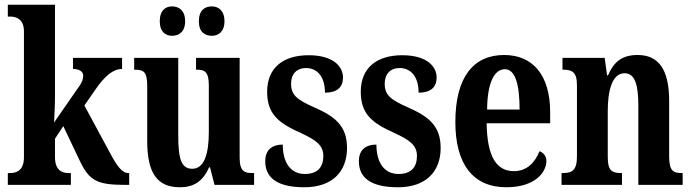

<svg xmlns="http://www.w3.org/2000/svg" viewBox="-20 -780 2921 810"><path d="M13 0H279V-50H268C247 -50 212 -58 212 -116V-195L247 -248L315 -105C357 -15 391 0 513 0H525V-50H521C495 -50 473 -80 444 -135L336 -335L381 -400C422 -460 457 -489 495 -489V-536H288V-489C315 -489 331 -478 331 -461C331 -451 329 -434 307 -406L208 -263C209 -273 212 -342 212 -377V-760H13V-710H24C45 -710 81 -702 81 -648V-116C81 -58 46 -50 24 -50H13Z M874 -629C900 -629 927 -645 927 -690C927 -737 900 -753 874 -753C844 -753 819 -737 819 -690C819 -645 844 -629 874 -629ZM706 -629C734 -629 761 -645 761 -690C761 -737 734 -753 706 -753C679 -753 654 -737 654 -690C654 -645 679 -629 706 -629ZM739 10C796 10 836 -14 862 -74H866L885 0H1052V-50H1045C1014 -50 991 -55 991 -114V-536H807V-486H810C841 -486 861 -480 861 -420V-224C861 -129 841 -68 791 -68C744 -68 732 -112 732 -208V-536H546V-486H549C589 -486 601 -474 601 -417V-187C601 -51 642 10 739 10Z M1264 10C1381 10 1444 -55 1444 -156C1444 -250 1392 -289 1306 -327C1231 -360 1208 -380 1208 -427C1208 -468 1232 -493 1271 -493C1318 -493 1351 -457 1351 -389C1402 -389 1427 -412 1427 -453C1427 -501 1384 -547 1282 -547C1177 -547 1107 -496 1107 -393C1107 -301 1152 -262 1249 -219C1316 -188 1344 -166 1344 -122C1344 -76 1321 -46 1266 -46C1209 -46 1173 -90 1173 -170C1133 -170 1099 -152 1099 -100C1099 -33 1145 10 1264 10Z M1659 10C1776 10 1839 -55 1839 -156C1839 -250 1787 -289 1701 -327C1626 -360 1603 -380 1603 -427C1603 -468 1627 -493 1666 -493C1713 -493 1746 -457 1746 -389C1797 -389 1822 -412 1822 -453C1822 -501 1779 -547 1677 -547C1572 -547 1502 -496 1502 -393C1502 -301 1547 -262 1644 -219C1711 -188 1739 -166 1739 -122C1739 -76 1716 -46 1661 -46C1604 -46 1568 -90 1568 -170C1528 -170 1494 -152 1494 -100C1494 -33 1540 10 1659 10Z M2116 10C2236 10 2285 -52 2285 -101C2285 -123 2272 -136 2256 -142C2237 -95 2204 -58 2148 -58C2074 -58 2035 -120 2033 -260H2301V-306C2301 -464 2227 -548 2107 -548C1976 -548 1901 -453 1901 -265C1901 -91 1973 10 2116 10ZM2172 -318H2035C2036 -428 2064 -488 2110 -488C2154 -488 2172 -423 2172 -318Z M2349 0H2604V-50H2600C2564 -50 2544 -58 2544 -116V-312C2544 -394 2561 -471 2615 -471C2660 -471 2673 -419 2673 -334V0H2860V-50H2856C2820 -50 2803 -59 2803 -121V-354C2803 -489 2757 -548 2670 -548C2603 -548 2569 -518 2545 -462H2541L2531 -536H2353V-486H2357C2392 -486 2414 -477 2414 -421V-119C2414 -59 2391 -50 2354 -50H2349Z"/></svg>

Font: Noto Serif Devanagari ExtraCondensed
Style: Bold
Weight: 700
Width: 2
Designer: Universal Thirst, Indian Type Foundry and the Monotype Design Team
Foundry: Monotype Imaging Inc.
Version: Version 2.004